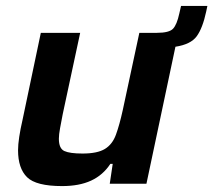

<svg xmlns="http://www.w3.org/2000/svg" viewBox="-20 -621 721 649"><path d="M190 8Q102 8 71.5 -22Q41 -52 41 -113Q41 -132 45 -158.5Q49 -185 56 -215L118 -510H251L192 -235Q187 -209 183 -187.5Q179 -166 179 -152Q179 -119 197.5 -110.5Q216 -102 259 -102Q309 -102 334.5 -117.5Q360 -133 372 -166Q384 -199 395 -249L451 -510H510Q552 -510 565 -524Q578 -538 586 -575L592 -601H681L677 -582Q665 -526 645 -498.5Q625 -471 573 -463L475 0H351L361 -67H353Q328 -29 288 -10.5Q248 8 190 8Z"/></svg>

Font: Saira SemiBold
Style: Italic
Weight: 600
Italic angle: -12°
Designer: Hector Gatti with collaboration of the Omnibus-Type team
Foundry: Omnibus-Type
Version: Version 1.100; ttfautohint (v1.8.3)